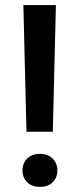

<svg xmlns="http://www.w3.org/2000/svg" viewBox="-20 -731 309 758"><path d="M84.5 -210.9 72.3 -710.9H200.7L188.5 -210.9ZM206.5 -58.1Q206.5 -29.8 188 -11.5Q169.4 6.8 137.7 6.8Q106 6.8 87.4 -11.5Q68.8 -29.8 68.8 -58.1Q68.8 -86.4 87.4 -105Q106 -123.5 137.7 -123.5Q168.9 -123.5 187.7 -105Q206.5 -86.4 206.5 -58.1Z"/></svg>

Font: Heebo Medium
Style: Regular
Weight: 500
Designer: Oded Ezer
Foundry: Meir Sadan
Version: Version 2.001; ttfautohint (v1.5.14-ce02) -l 8 -r 50 -G 200 